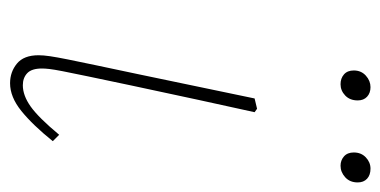

<svg xmlns="http://www.w3.org/2000/svg" viewBox="-212 -552 774 391"><g transform="rotate(90 175.5 -356.0)"><path d="M151 -662Q139 -662 131 -669Q123 -676 123 -689Q123 -704 133.5 -713.5Q144 -723 157 -723Q169 -723 176.5 -716Q184 -709 184 -697Q184 -681 174 -671.5Q164 -662 151 -662ZM317 -662Q306 -662 298 -669Q290 -676 290 -689Q290 -704 300 -713.5Q310 -723 323 -723Q336 -723 343.5 -716Q351 -709 351 -697Q351 -681 340.5 -671.5Q330 -662 317 -662ZM149 11Q126 11 109 -3Q92 -17 92 -47Q92 -57 94 -70.5Q96 -84 100.5 -106.5Q105 -129 112.5 -164.5Q120 -200 131 -252L180 -487L201 -492L208 -487L183 -373Q165 -290 153.5 -235.5Q142 -181 135 -147.5Q128 -114 124.5 -96Q121 -78 120 -69Q119 -60 119 -54Q119 -33 128.5 -24Q138 -15 153 -15Q174 -15 196.5 -31Q219 -47 254 -89L267 -76Q234 -35 205.5 -12Q177 11 149 11Z"/></g></svg>

Font: Source Serif 4 ExtraLight
Style: Italic
Weight: 250
Italic angle: -12°
Designer: Frank Grießhammer
Foundry: Adobe Systems Incorporated
Version: Version 4.004;hotconv 1.0.116;makeotfexe 2.5.65601